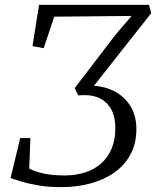

<svg xmlns="http://www.w3.org/2000/svg" viewBox="-20 -763 642 789"><path d="M232 6Q180 6 139.2 -0.8Q98.5 -7.5 69.5 -16.2Q40.5 -25 23.5 -31.5L63 -195.5H105L100 -70.5Q119 -59.5 155.8 -50.8Q192.5 -42 245 -42Q291.5 -42 330 -54.5Q368.5 -67 396.2 -91.8Q424 -116.5 439 -153Q454 -189.5 454 -237Q454 -281.5 438.2 -311.5Q422.5 -341.5 394.5 -356.8Q366.5 -372 330.5 -372Q323 -372 316 -371.8Q309 -371.5 301.5 -371L287 -401L456.5 -622.5L521 -697.5L203 -694.5L159.5 -565L113.5 -573.5L140.5 -743H592L601.5 -709L366 -410.5Q419 -406.5 458 -383.5Q497 -360.5 518.8 -322.2Q540.5 -284 540.5 -233Q540.5 -173.5 516.2 -128.5Q492 -83.5 449.5 -53.8Q407 -24 351.2 -9Q295.5 6 232 6Z"/></svg>

Font: Merriweather 24pt Light
Style: Italic
Weight: 300
Italic angle: -7.8°
Version: Version 2.101